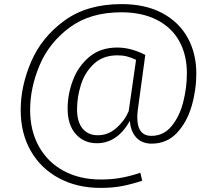

<svg xmlns="http://www.w3.org/2000/svg" viewBox="-20 -714 1058 937"><path d="M938 -356Q938 -274 915 -195.5Q892 -117 843 -65Q794 -13 720 -13Q672 -13 644.5 -43.5Q617 -74 614 -124Q552 -15 453 -15Q390 -15 350 -59.5Q310 -104 310 -185Q310 -253 335.5 -321.5Q361 -390 415.5 -436Q470 -482 552 -482Q619 -482 689 -446L653 -181Q650 -162 650 -141Q650 -51 719 -51Q778 -51 817 -98Q856 -145 874 -215.5Q892 -286 892 -357Q892 -446 855 -513Q818 -580 745.5 -617Q673 -654 572 -654Q420 -654 320 -580Q220 -506 173.5 -396Q127 -286 127 -177Q127 -76 170 1Q213 78 291 120Q369 162 472 162Q526 162 572 153.5Q618 145 665 129L674 168Q622 185 576 194Q530 203 470 203Q357 203 268.5 156Q180 109 130.5 23Q81 -63 81 -177Q81 -295 132.5 -414Q184 -533 294.5 -613.5Q405 -694 573 -694Q690 -694 772 -650Q854 -606 896 -529.5Q938 -453 938 -356ZM608 -171 644 -422Q621 -433 600 -438.5Q579 -444 553 -444Q483 -444 438.5 -402.5Q394 -361 375 -300.5Q356 -240 356 -181Q356 -119 383 -86.5Q410 -54 458 -54Q507 -54 547 -88.5Q587 -123 608 -171Z"/></svg>

Font: Fira Sans ExtraLight
Style: Italic
Weight: 275
Italic angle: -8°
Designer: Carrois Corporate & Edenspiekermann AG
Foundry: Carrois Corporate GbR & Edenspiekermann AG
Version: Version 4.203